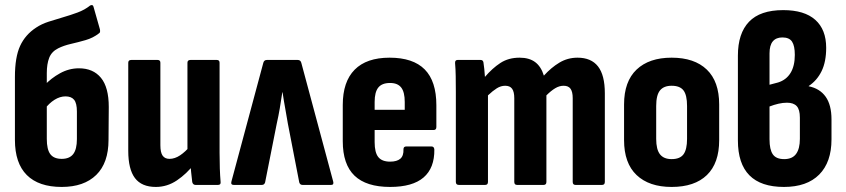

<svg xmlns="http://www.w3.org/2000/svg" viewBox="-20 -731 3343 759"><path d="M224 8Q133 8 86 -39Q39 -86 39 -178V-427Q39 -505 59.5 -549.5Q80 -594 123 -622Q144 -636 171.5 -645Q199 -654 228.5 -662.5Q258 -671 286.5 -681.5Q315 -692 336 -709Q341 -712 345 -710.5Q349 -709 350 -703L375 -615Q376 -610 375.5 -605.5Q375 -601 371 -599Q348 -581 318.5 -572.5Q289 -564 260.5 -557.5Q232 -551 210 -540Q184 -527 174.5 -502.5Q165 -478 165 -442V-182Q165 -140 179 -121.5Q193 -103 224 -103Q255 -103 269.5 -122Q284 -141 284 -181V-290Q284 -323 273 -336.5Q262 -350 239 -350Q217 -350 195.5 -336.5Q174 -323 156 -299L155 -393Q182 -422 217.5 -441.5Q253 -461 292 -461Q348 -461 379 -423.5Q410 -386 410 -308L409 -178Q409 -87 360.5 -39.5Q312 8 224 8Z M596 8Q540 8 513.5 -27Q487 -62 487 -135V-483Q487 -494 499 -494H603Q614 -494 614 -483V-157Q614 -128 623 -115.5Q632 -103 650 -103Q671 -103 692 -117Q713 -131 734 -156L748 -83Q718 -44 679.5 -18Q641 8 596 8ZM753 0Q743 0 740 -11Q738 -28 735.5 -51.5Q733 -75 733 -94L721 -130V-483Q721 -494 733 -494H837Q848 -494 848 -483V-127Q848 -94 849 -65Q850 -36 852 -13Q854 0 842 0Z M904 0Q891 0 895 -14L1021 -483Q1024 -494 1035 -494H1157Q1168 -494 1171 -483L1297 -14Q1301 0 1289 0H1176Q1166 0 1163 -10L1118 -242Q1113 -273 1107.5 -302.5Q1102 -332 1097 -366H1096Q1091 -332 1086 -302.5Q1081 -273 1074 -242L1028 -10Q1025 0 1015 0Z M1522 8Q1428 8 1381.5 -36.5Q1335 -81 1335 -173V-316Q1335 -408 1382 -455.5Q1429 -503 1520 -503Q1613 -503 1659 -456.5Q1705 -410 1705 -315V-229Q1705 -217 1694 -217H1461V-169Q1461 -128 1475.5 -110Q1490 -92 1522 -92Q1549 -92 1562.5 -103.5Q1576 -115 1575 -141Q1575 -152 1586 -152H1686Q1696 -152 1697 -140Q1698 -67 1654.5 -29.5Q1611 8 1522 8ZM1461 -297H1580V-328Q1580 -367 1566 -385Q1552 -403 1522 -403Q1490 -403 1475.5 -385Q1461 -367 1461 -328Z M1794 0Q1782 0 1782 -12V-367Q1782 -401 1781.5 -430Q1781 -459 1779 -481Q1778 -494 1789 -494H1880Q1889 -494 1891 -485Q1893 -473 1894.5 -458Q1896 -443 1897 -427Q1926 -461 1958 -482Q1990 -503 2034 -503Q2072 -503 2095.5 -485.5Q2119 -468 2130 -432Q2159 -464 2191.5 -483.5Q2224 -503 2263 -503Q2317 -503 2344 -468.5Q2371 -434 2371 -362V-12Q2371 0 2360 0H2255Q2244 0 2244 -12V-343Q2244 -368 2235.5 -380Q2227 -392 2208 -392Q2191 -392 2174.5 -382Q2158 -372 2140 -354V-12Q2140 0 2129 0H2024Q2013 0 2013 -12V-343Q2013 -368 2004.5 -380Q1996 -392 1977 -392Q1960 -392 1944 -382Q1928 -372 1909 -354V-12Q1909 0 1898 0Z M2635 8Q2546 8 2496.5 -39Q2447 -86 2447 -177V-318Q2447 -409 2496.5 -456Q2546 -503 2635 -503Q2725 -503 2774 -456Q2823 -409 2823 -318V-177Q2823 -86 2774.5 -39Q2726 8 2635 8ZM2635 -102Q2668 -102 2682 -121Q2696 -140 2696 -182V-312Q2696 -355 2682 -373.5Q2668 -392 2635 -392Q2604 -392 2589 -373.5Q2574 -355 2574 -312V-182Q2574 -140 2589 -121Q2604 -102 2635 -102Z M3079 8Q2988 8 2942.5 -38Q2897 -84 2897 -176V-511Q2897 -599 2941 -645Q2985 -691 3076 -691Q3160 -691 3203 -652.5Q3246 -614 3246 -542Q3246 -487 3228 -450Q3210 -413 3177 -391V-390Q3221 -381 3244 -348.5Q3267 -316 3267 -259V-180Q3267 -90 3218.5 -41Q3170 8 3079 8ZM3080 -102Q3112 -102 3127 -122.5Q3142 -143 3142 -182V-266Q3142 -298 3129.5 -311.5Q3117 -325 3091 -325Q3075 -325 3057.5 -321Q3040 -317 3022 -310V-180Q3022 -140 3035 -121Q3048 -102 3080 -102ZM3022 -396 3056 -405Q3088 -415 3105 -442.5Q3122 -470 3122 -514Q3122 -550 3111 -566.5Q3100 -583 3073 -583Q3048 -583 3035 -567.5Q3022 -552 3022 -520Z"/></svg>

Font: Sofia Sans Condensed ExtraBold
Style: Regular
Weight: 800
Designer: Botio Nikoltchev, Ani Petrova
Foundry: lettersoup
Version: Version 4.101